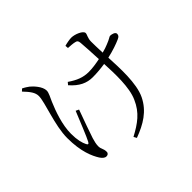

<svg xmlns="http://www.w3.org/2000/svg" viewBox="-172 -1023 1345 1345"><g transform="rotate(-45 500.0 -351.0)"><path d="M155 -739C195 -697 217 -668 217 -633C217 -571 149 -409 149 -284C149 -149 184 -73 211 -30C222 -14 235 1 253 1C266 1 277 -6 277 -21C277 -54 262 -61 262 -90C262 -111 268 -135 275 -158C285 -189 323 -297 349 -367L326 -378C297 -307 250 -190 235 -163C227 -147 219 -147 212 -163C200 -187 189 -225 189 -287C189 -376 226 -477 253 -540C266 -570 283 -600 283 -621C283 -663 237 -710 217 -726C204 -735 192 -744 171 -754ZM599 -727C619 -726 648 -724 663 -720C679 -717 685 -711 687 -690C690 -662 694 -581 697 -519C659 -511 619 -505 584 -505C528 -505 484 -523 430 -560L415 -542C467 -482 519 -459 577 -459C619 -459 661 -463 699 -469C704 -369 710 -227 671 -142C632 -52 569 -8 483 38L495 60C594 23 674 -24 720 -118C766 -212 756 -375 751 -479C809 -492 857 -509 888 -523C906 -531 913 -539 913 -554C913 -571 885 -579 868 -579C860 -579 849 -567 809 -552C793 -545 772 -538 748 -532C746 -577 745 -619 745 -644C745 -679 761 -698 761 -713C761 -737 702 -762 666 -762C650 -762 616 -756 597 -750Z"/></g></svg>

Font: Kiri Minchoo Light
Style: Regular
Weight: 300
Designer: Ryoko NISHIZUKA 西塚涼子 (kana & ideographs); Frank Grießhammer (Latin, Greek & Cyrillic);
akenotsuki.com/eyeben/fonts/ (U+
Foundry: Adobe
akenotsuki.com/eyeben/fonts/
Version: Version 4.002;hotconv 1.0.119;makeotfexe 2.5.65604